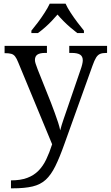

<svg xmlns="http://www.w3.org/2000/svg" viewBox="-20 -786 603 1046"><path d="M39.7 196.7Q91.7 196.7 128 183.2Q164.3 169.7 189.3 144.3Q214.3 119 231.8 82.5Q249.3 46 264 0L79 -446.7Q70.7 -467.7 62.3 -478.5Q54 -489.3 41.3 -492.8Q28.7 -496.3 8 -496.3H5V-536H235.7V-497.7H226.7Q197.3 -497.7 183.8 -488.5Q170.3 -479.3 170.3 -459Q170.3 -450.3 174.2 -438.7Q178 -427 185.3 -407.7L258.3 -224.7Q268 -199 278.3 -171.2Q288.7 -143.3 296.7 -118.3Q304.7 -93.3 308 -75.7Q315 -103.7 325.8 -134.8Q336.7 -166 347 -196.3L419 -406.3Q424.3 -420.7 427.7 -434.8Q431 -449 431 -457.3Q431 -478.7 416.5 -488.2Q402 -497.7 369.7 -497.7H357.3V-536H563.3V-497.7H560.3Q538 -497.7 525.3 -492.3Q512.7 -487 503.5 -472.2Q494.3 -457.3 484 -428.3L331 -2Q304.7 72.3 281.3 119.5Q258 166.7 229.2 193.2Q200.3 219.7 157.5 229.8Q114.7 240 48 240H39.7ZM151 -619Q167 -638 186.5 -664Q206 -690 223.3 -717Q240.7 -744 251 -766H337.3Q347 -744 364.7 -717Q382.3 -690 402 -664Q421.7 -638 437.3 -619V-606H400.7Q381.7 -620.7 362.7 -637Q343.7 -653.3 326 -671.2Q308.3 -689 293.3 -706.7Q278.3 -689 261.2 -671.2Q244 -653.3 225.5 -637Q207 -620.7 187 -606H151Z"/></svg>

Font: Noto Serif Hentaigana ExtraLight
Style: Regular
Weight: 200
Designer: Kazuhiro Yamada
Foundry: nipponia
Version: Version 1.000